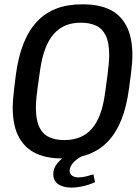

<svg xmlns="http://www.w3.org/2000/svg" viewBox="-20 -716 640 880"><path d="M259.8 10Q194.5 10 144.6 -13Q94.8 -36 66.5 -87.5Q38.2 -139 38.2 -225.8Q38.2 -240 39.6 -257.8Q41 -275.5 44.2 -303.9Q47.5 -332.2 53 -375.5Q75.2 -538.5 149.5 -617.2Q223.8 -696 353.5 -696H365.2Q430.8 -696 480.5 -673.4Q530.2 -650.8 558.5 -598.9Q586.8 -547 586.8 -460.2Q586.8 -446.8 585.4 -428.5Q584 -410.2 580.8 -382Q577.5 -353.8 571.2 -309.8Q550 -147.5 475.8 -68.8Q401.5 10 271.5 10ZM275.2 -74Q355.8 -74 401.4 -126.6Q447 -179.2 461.5 -289.5Q468.5 -337 472.1 -367.1Q475.8 -397.2 477.6 -415Q479.5 -432.8 480 -443.6Q480.5 -454.5 480.5 -462.5Q480.5 -520.5 464.8 -552.9Q449 -585.2 419.9 -598.6Q390.8 -612 349.8 -612Q271.2 -612 225.6 -559.4Q180 -506.8 164.2 -397.2Q157.2 -349.8 153.1 -319.6Q149 -289.5 147.2 -271.4Q145.5 -253.2 145 -242.8Q144.5 -232.2 144.5 -223.5Q144.5 -166.5 160.1 -133.6Q175.8 -100.8 205.4 -87.4Q235 -74 275.2 -74ZM307.8 143.8Q270 143.8 247.1 128.4Q224.2 113 224.2 82.5Q224.2 55 242.2 33.2Q260.2 11.5 279.2 0H355.5Q331.2 12.2 315.2 30.4Q299.2 48.5 299.2 67.5Q299.2 81.2 310.4 89.1Q321.5 97 339.2 97Q357.2 97 374.8 92.5Q392.2 88 408.2 83L415.5 119Q389.2 131 360.6 137.4Q332 143.8 307.8 143.8Z"/></svg>

Font: Chivo Mono Medium
Style: Italic
Weight: 500
Italic angle: -8.05°
Monospace: yes
Designer: Hector Gatti
Foundry: Omnibus-Type
Version: Version 1.008